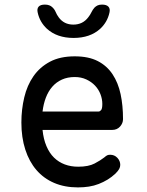

<svg xmlns="http://www.w3.org/2000/svg" viewBox="-20 -805 640 835"><path d="M459 -132Q478 -132 490.5 -118.5Q503 -105 503 -88Q503 -79 498.5 -70.5Q494 -62 482 -50Q466 -35 448 -24Q430 -13 409.5 -5Q389 3 366.5 6.5Q344 10 319 10Q261 10 215.5 -9.5Q170 -29 138.5 -65.5Q107 -102 90 -154.5Q73 -207 73 -272Q73 -329 85.5 -381.5Q98 -434 125.5 -473.5Q153 -513 197 -536.5Q241 -560 305 -560Q365 -560 405 -539.5Q445 -519 469.5 -482Q494 -445 504.5 -395.5Q515 -346 515 -287Q515 -269 502 -254.5Q489 -240 468 -240H165Q169 -200 182 -169.5Q195 -139 215 -119.5Q235 -100 261.5 -90Q288 -80 320 -80Q365 -80 391.5 -94Q418 -108 433 -120Q441 -127 446 -129.5Q451 -132 459 -132ZM165 -320H409Q414 -320 419.5 -326Q425 -332 425 -353Q425 -374 417 -395Q409 -416 393.5 -432.5Q378 -449 355.5 -459.5Q333 -470 305 -470Q274 -470 249.5 -459Q225 -448 207.5 -428Q190 -408 179.5 -380.5Q169 -353 165 -320ZM144 -750Q140 -767 148 -776Q156 -785 175 -785Q186 -785 194 -782Q202 -779 207 -774Q217 -765 222 -753Q227 -741 235 -730Q258 -698 299 -698Q340 -698 364 -730Q372 -740 377.5 -751.5Q383 -763 391 -772Q397 -778 404.5 -781.5Q412 -785 424 -785Q443 -785 451.5 -776Q460 -767 456 -750Q447 -709 416 -680Q372 -640 300 -640Q228 -640 184 -680Q153 -709 144 -750Z"/></svg>

Font: Maple Mono Normal
Style: Regular
Weight: 400
Monospace: yes
Designer: subframe7536
Version: Version 7.000